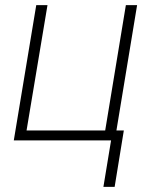

<svg xmlns="http://www.w3.org/2000/svg" viewBox="-20 -550 616 752"><path d="M429 182 465 -39H436L517 -530H473L392 -39H84L166 -530H122L34 0H415L385 182Z"/></svg>

Font: Iosevka Sparkle XLtObl
Style: Regular
Weight: 200
Italic angle: -9°
Designer: Belleve Invis
Foundry: Belleve Invis
Version: Version 4.5.0; ttfautohint (v1.8.3)